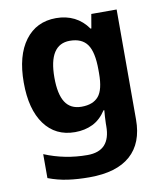

<svg xmlns="http://www.w3.org/2000/svg" viewBox="-87 -628 808 940"><g transform="rotate(-10 316.5 -158.0)"><path d="M255 -556Q305 -556 345 -536Q385 -516 413 -476H417L429 -546H555V1Q555 118 486 179Q417 240 282 240Q224 240 174.5 233Q125 226 78 208V89Q179 131 291 131Q349 131 377.5 100Q406 69 406 7V-4Q406 -21 407.5 -39Q409 -57 410 -71H406Q378 -28 339 -9Q300 10 251 10Q154 10 99.5 -64.5Q45 -139 45 -272Q45 -406 101 -481Q157 -556 255 -556ZM302 -435Q250 -435 223.5 -394Q197 -353 197 -270Q197 -188 223 -147.5Q249 -107 304 -107Q361 -107 388.5 -139.5Q416 -172 416 -253V-271Q416 -359 389 -397Q362 -435 302 -435Z"/></g></svg>

Font: Noto Sans Sora Sompeng
Style: Bold
Weight: 700
Designer: Monotype Design Team. David Williams.
Foundry: Monotype Imaging Inc.
Version: Version 2.101